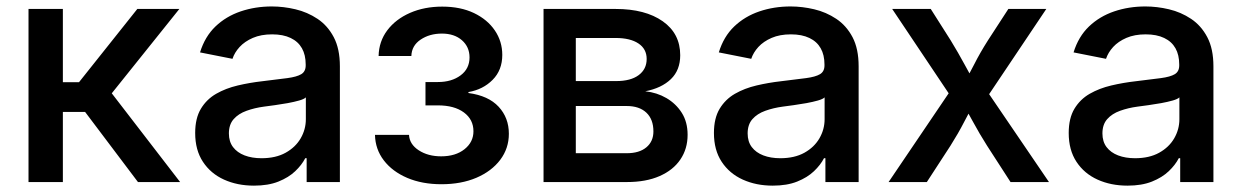

<svg xmlns="http://www.w3.org/2000/svg" viewBox="-20 -567 3868 598"><path d="M68.8 0V-539.1H175.8V-311H226.1L407.7 -539.1H538.6L328.1 -276.4L541 0H409.7L245.1 -218.3H175.8V0Z M771 11.2Q719.2 11.2 677.7 -7.6Q636.2 -26.4 612.1 -63Q587.9 -99.6 587.9 -152.8Q587.9 -198.7 605.7 -228.3Q623.5 -257.8 653.3 -274.9Q683.1 -292 720.5 -300.8Q757.8 -309.6 796.9 -314Q845.2 -319.8 874.8 -323.7Q904.3 -327.6 918.2 -335.9Q932.1 -344.2 932.1 -363.3V-366.2Q932.1 -396 920.4 -416.7Q908.7 -437.5 885.3 -448.7Q861.8 -460 827.6 -460Q793 -460 767.6 -449Q742.2 -438 726.3 -420.7Q710.4 -403.3 704.1 -383.8L603 -403.8Q618.2 -453.1 651.1 -484.6Q684.1 -516.1 729.5 -531.5Q774.9 -546.9 826.7 -546.9Q862.8 -546.9 900.1 -538.1Q937.5 -529.3 969 -508.3Q1000.5 -487.3 1019.5 -451.2Q1038.6 -415 1038.6 -360.4V0H935.1V-74.2H930.7Q919.9 -53.2 899.4 -33.7Q878.9 -14.2 847.2 -1.5Q815.4 11.2 771 11.2ZM794.4 -74.2Q838.9 -74.2 869.6 -91.3Q900.4 -108.4 916.5 -136.2Q932.6 -164.1 932.6 -195.8V-263.7Q927.2 -258.3 911.6 -253.9Q896 -249.5 876 -245.8Q856 -242.2 836.4 -239.5Q816.9 -236.8 802.2 -234.9Q772.9 -231 747.8 -221.9Q722.7 -212.9 707.8 -196Q692.9 -179.2 692.9 -151.4Q692.9 -126 705.8 -108.9Q718.8 -91.8 741.7 -83Q764.6 -74.2 794.4 -74.2Z M1355 6.8Q1294.9 6.8 1248.5 -12.9Q1202.1 -32.7 1175.5 -67.4Q1148.9 -102.1 1147.9 -147H1253.9Q1255.4 -117.7 1284.2 -98.9Q1313 -80.1 1354 -80.1Q1398.9 -80.1 1426.8 -102.3Q1454.6 -124.5 1454.6 -158.2Q1454.6 -194.8 1424.8 -216.8Q1395 -238.8 1343.8 -238.8H1305.2V-311.5H1343.8Q1386.7 -311.5 1414.6 -332.3Q1442.4 -353 1442.4 -388.2Q1442.4 -420.9 1418.7 -441.7Q1395 -462.4 1356.4 -462.4Q1317.9 -462.4 1290 -443.6Q1262.2 -424.8 1261.2 -392.6H1159.2Q1160.2 -438 1186.3 -472.7Q1212.4 -507.3 1257.1 -526.9Q1301.8 -546.4 1357.4 -546.4Q1414.1 -546.4 1456.1 -526.4Q1498 -506.3 1521.2 -472.2Q1544.4 -438 1544.4 -396Q1544.4 -348.6 1514.4 -318.4Q1484.4 -288.1 1439 -280.3V-277.3Q1501 -269 1533 -234.6Q1564.9 -200.2 1564.9 -150.4Q1564.9 -105 1538.1 -69.3Q1511.2 -33.7 1463.9 -13.4Q1416.5 6.8 1355 6.8Z M1672.9 0V-539.1H1897.5Q1989.7 -539.1 2044.2 -500.7Q2098.6 -462.4 2098.6 -395Q2098.6 -348.6 2069.6 -320.6Q2040.5 -292.5 1989.7 -282.7Q2025.9 -278.8 2055.7 -261.5Q2085.4 -244.1 2103.5 -215.6Q2121.6 -187 2121.6 -147Q2121.6 -103.5 2099.1 -70.3Q2076.7 -37.1 2034.4 -18.6Q1992.2 0 1932.6 0ZM1773.4 -89.8H1932.1Q1971.2 -89.8 1993.2 -108.2Q2015.1 -126.5 2015.1 -157.7Q2015.1 -195.3 1993.2 -216.1Q1971.2 -236.8 1932.1 -236.8H1773.4ZM1773.4 -314.5H1899.4Q1944.3 -314.5 1969.2 -333Q1994.1 -351.6 1994.1 -383.3Q1994.1 -414.6 1968.5 -431.6Q1942.9 -448.7 1897.5 -448.7H1773.4Z M2386.7 11.2Q2335 11.2 2293.5 -7.6Q2252 -26.4 2227.8 -63Q2203.6 -99.6 2203.6 -152.8Q2203.6 -198.7 2221.4 -228.3Q2239.3 -257.8 2269 -274.9Q2298.8 -292 2336.2 -300.8Q2373.5 -309.6 2412.6 -314Q2460.9 -319.8 2490.5 -323.7Q2520 -327.6 2533.9 -335.9Q2547.9 -344.2 2547.9 -363.3V-366.2Q2547.9 -396 2536.1 -416.7Q2524.4 -437.5 2501 -448.7Q2477.5 -460 2443.4 -460Q2408.7 -460 2383.3 -449Q2357.9 -438 2342 -420.7Q2326.2 -403.3 2319.8 -383.8L2218.8 -403.8Q2233.9 -453.1 2266.8 -484.6Q2299.8 -516.1 2345.2 -531.5Q2390.6 -546.9 2442.4 -546.9Q2478.5 -546.9 2515.9 -538.1Q2553.2 -529.3 2584.7 -508.3Q2616.2 -487.3 2635.3 -451.2Q2654.3 -415 2654.3 -360.4V0H2550.8V-74.2H2546.4Q2535.6 -53.2 2515.1 -33.7Q2494.6 -14.2 2462.9 -1.5Q2431.2 11.2 2386.7 11.2ZM2410.2 -74.2Q2454.6 -74.2 2485.4 -91.3Q2516.1 -108.4 2532.2 -136.2Q2548.3 -164.1 2548.3 -195.8V-263.7Q2543 -258.3 2527.3 -253.9Q2511.7 -249.5 2491.7 -245.8Q2471.7 -242.2 2452.1 -239.5Q2432.6 -236.8 2418 -234.9Q2388.7 -231 2363.5 -221.9Q2338.4 -212.9 2323.5 -196Q2308.6 -179.2 2308.6 -151.4Q2308.6 -126 2321.5 -108.9Q2334.5 -91.8 2357.4 -83Q2380.4 -74.2 2410.2 -74.2Z M2747.6 0 2961.4 -315.9 2960.9 -237.3 2758.8 -539.1H2878.9L2940.9 -441.4Q2964.8 -402.3 2984.1 -366.5Q3003.4 -330.6 3023.4 -296.4H2975.6Q2996.1 -330.6 3014.2 -366.5Q3032.2 -402.3 3057.1 -441.4L3120.6 -539.1H3238.8L3034.7 -234.9V-312L3247.1 0H3127.4L3054.2 -113.3Q3029.8 -151.9 3011 -186.8Q2992.2 -221.7 2972.2 -254.9H3020Q3000.5 -221.7 2982.7 -186.8Q2964.8 -151.9 2940.4 -113.3L2866.7 0Z M3491.7 11.2Q3439.9 11.2 3398.4 -7.6Q3356.9 -26.4 3332.8 -63Q3308.6 -99.6 3308.6 -152.8Q3308.6 -198.7 3326.4 -228.3Q3344.2 -257.8 3374 -274.9Q3403.8 -292 3441.2 -300.8Q3478.5 -309.6 3517.6 -314Q3565.9 -319.8 3595.5 -323.7Q3625 -327.6 3638.9 -335.9Q3652.8 -344.2 3652.8 -363.3V-366.2Q3652.8 -396 3641.1 -416.7Q3629.4 -437.5 3606 -448.7Q3582.5 -460 3548.3 -460Q3513.7 -460 3488.3 -449Q3462.9 -438 3447 -420.7Q3431.2 -403.3 3424.8 -383.8L3323.7 -403.8Q3338.9 -453.1 3371.8 -484.6Q3404.8 -516.1 3450.2 -531.5Q3495.6 -546.9 3547.4 -546.9Q3583.5 -546.9 3620.8 -538.1Q3658.2 -529.3 3689.7 -508.3Q3721.2 -487.3 3740.2 -451.2Q3759.3 -415 3759.3 -360.4V0H3655.8V-74.2H3651.4Q3640.6 -53.2 3620.1 -33.7Q3599.6 -14.2 3567.9 -1.5Q3536.1 11.2 3491.7 11.2ZM3515.1 -74.2Q3559.6 -74.2 3590.3 -91.3Q3621.1 -108.4 3637.2 -136.2Q3653.3 -164.1 3653.3 -195.8V-263.7Q3647.9 -258.3 3632.3 -253.9Q3616.7 -249.5 3596.7 -245.8Q3576.7 -242.2 3557.1 -239.5Q3537.6 -236.8 3522.9 -234.9Q3493.7 -231 3468.5 -221.9Q3443.4 -212.9 3428.5 -196Q3413.6 -179.2 3413.6 -151.4Q3413.6 -126 3426.5 -108.9Q3439.5 -91.8 3462.4 -83Q3485.4 -74.2 3515.1 -74.2Z"/></svg>

Font: Inter 18pt Medium
Style: Regular
Weight: 500
Designer: Rasmus Andersson
Foundry: rsms
Version: Version 4.001;git-66647c0bb